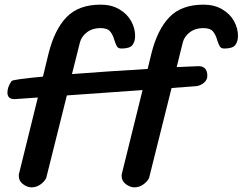

<svg xmlns="http://www.w3.org/2000/svg" viewBox="-20 -733 1045 827"><path d="M1005 -579Q1005 -554 993.5 -539Q982 -524 946 -524Q933 -524 927.5 -532Q922 -540 916 -559Q909 -584 897 -598Q885 -612 855 -612Q821 -612 797 -593.5Q773 -575 767 -549L741 -444L835 -448Q873 -448 873 -406Q873 -389 859 -377Q845 -365 827 -362L719 -354L622 34Q614 50 596.5 62Q579 74 559 74Q541 74 522.5 60.5Q504 47 504 25V19L594 -345L268 -322L179 34Q171 50 153.5 62Q136 74 116 74Q98 74 79.5 60.5Q61 47 61 25V19L143 -313L43 -306Q12 -306 12 -334Q12 -359 30 -384Q36 -391 165 -403L189 -502Q215 -606 267 -659.5Q319 -713 414 -713Q460 -713 494 -693Q528 -673 545 -642Q562 -611 562 -579Q562 -554 550.5 -539Q539 -524 503 -524Q490 -524 484.5 -532Q479 -540 473 -559Q466 -584 454 -598Q442 -612 412 -612Q378 -612 354 -593.5Q330 -575 324 -549L290 -414Q447 -426 616 -436L632 -502Q658 -606 710 -659.5Q762 -713 857 -713Q903 -713 937 -693Q971 -673 988 -642Q1005 -611 1005 -579Z"/></svg>

Font: Sriracha
Style: Regular
Weight: 400
Designer: Suppakit Chalermlarp
Version: Version 1.002g